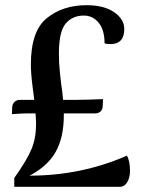

<svg xmlns="http://www.w3.org/2000/svg" viewBox="-20 -720 550 740"><path d="M481 -61Q481 -36 470.5 -18Q460 0 441 0H35V-34Q84 -103 101.5 -145.5Q119 -188 119 -242Q119 -255 117 -283H86Q65 -283 26 -280L27 -307Q28 -320 36 -327.5Q44 -335 56 -335H112Q111 -344 105 -390.5Q99 -437 99 -472Q99 -601 161 -650.5Q223 -700 313 -700Q381 -700 420 -673Q459 -646 459 -608Q459 -550 405 -550Q391 -550 383 -553Q383 -604 360.5 -632Q338 -660 303 -660Q259 -660 233 -629Q207 -598 207 -513Q207 -475 211 -439Q215 -403 216 -395Q220 -372 223 -335H266Q286 -335 321.5 -336Q357 -337 377 -338L376 -311Q375 -297 367 -290Q359 -283 347 -283H226V-276Q226 -190 194.5 -134.5Q163 -79 94 -43Q293 -43 469 -120Q481 -101 481 -61Z"/></svg>

Font: Arima Madurai
Style: Bold
Weight: 700
Designer: Joana Correia and Natanael Gama
Foundry: NDISCOVER
Version: Version 1.019